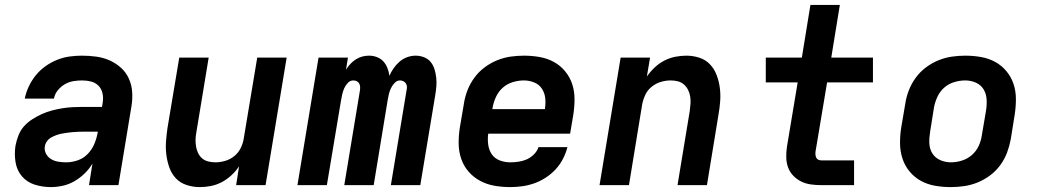

<svg xmlns="http://www.w3.org/2000/svg" viewBox="-20 -755 4240 783"><path d="M187 8Q153 8 121.5 -2Q90 -12 69.5 -36Q49 -60 43.5 -93Q38 -126 43 -160Q47 -181 55 -202Q63 -223 77.5 -239.5Q92 -256 111.5 -268.5Q131 -281 151 -290Q171 -299 192 -304.5Q213 -310 234.5 -313.5Q256 -317 277 -318Q298 -319 318 -319H396L399 -338Q402 -356 398 -374.5Q394 -393 381.5 -405.5Q369 -418 351.5 -422.5Q334 -427 315 -427Q297 -427 279 -424Q261 -421 244.5 -411.5Q228 -402 215.5 -386.5Q203 -371 200 -353H81Q86 -378 97.5 -402.5Q109 -427 126 -448Q143 -469 165.5 -485Q188 -501 213 -511Q238 -521 263.5 -524.5Q289 -528 314 -528Q344 -528 373 -524Q402 -520 427.5 -508.5Q453 -497 473.5 -478.5Q494 -460 505.5 -434.5Q517 -409 519 -380Q521 -351 516 -321L463 0H343L357 -88Q344 -66 325 -47.5Q306 -29 283.5 -16Q261 -3 236 2.5Q211 8 187 8ZM250 -93Q273 -93 296.5 -101Q320 -109 337.5 -127Q355 -145 364.5 -167.5Q374 -190 378 -213L379 -218H318Q308 -218 297 -217.5Q286 -217 275 -216Q264 -215 253 -213.5Q242 -212 231.5 -210Q221 -208 210 -204Q199 -200 189 -194.5Q179 -189 172 -179.5Q165 -170 163 -159Q160 -143 167.5 -128.5Q175 -114 188.5 -106Q202 -98 218 -95.5Q234 -93 250 -93Z M795 8Q767 8 741 -0.5Q715 -9 697.5 -27.5Q680 -46 671 -71Q662 -96 658.5 -123Q655 -150 657 -177.5Q659 -205 663 -233L711 -520H831L781 -217Q778 -202 777.5 -187Q777 -172 779.5 -157.5Q782 -143 788 -130.5Q794 -118 804.5 -109Q815 -100 829.5 -96.5Q844 -93 859 -93Q878 -93 898.5 -99Q919 -105 935.5 -118.5Q952 -132 961.5 -151Q971 -170 974 -190L1029 -520H1149L1063 0H943L955 -77Q942 -57 923.5 -40Q905 -23 884 -12Q863 -1 840 3.5Q817 8 795 8Z M1193 0 1279 -520H1399L1391 -471Q1399 -484 1409 -494.5Q1419 -505 1431.5 -513Q1444 -521 1457.5 -524.5Q1471 -528 1485 -528Q1502 -528 1517.5 -522Q1533 -516 1543.5 -504.5Q1554 -493 1560 -477.5Q1566 -462 1568 -446Q1575 -462 1585.5 -477Q1596 -492 1610 -504Q1624 -516 1641 -522Q1658 -528 1675 -528Q1693 -528 1709.5 -521.5Q1726 -515 1736.5 -502Q1747 -489 1752 -472.5Q1757 -456 1759 -438.5Q1761 -421 1759.5 -403Q1758 -385 1755 -367L1694 0H1574L1638 -387Q1640 -395 1639.5 -402Q1639 -409 1635 -415Q1631 -421 1624.5 -424Q1618 -427 1611 -427Q1599 -427 1589.5 -417Q1580 -407 1574.5 -395.5Q1569 -384 1566 -372Q1563 -360 1561 -347L1504 0H1384L1448 -387Q1449 -395 1448.5 -402Q1448 -409 1444.5 -415Q1441 -421 1434.5 -424Q1428 -427 1421 -427Q1408 -427 1398.5 -417Q1389 -407 1384 -395.5Q1379 -384 1376 -372Q1373 -360 1371 -347L1313 0Z M2061 8Q2028 8 1996.5 2.5Q1965 -3 1938 -17.5Q1911 -32 1891 -55Q1871 -78 1861 -107Q1851 -136 1850.5 -168Q1850 -200 1855 -233L1872 -333Q1876 -360 1886.5 -387Q1897 -414 1914.5 -438Q1932 -462 1956 -480Q1980 -498 2007 -509Q2034 -520 2061.5 -524Q2089 -528 2117 -528Q2149 -528 2180.5 -522.5Q2212 -517 2238.5 -502.5Q2265 -488 2284.5 -464.5Q2304 -441 2313.5 -412Q2323 -383 2323 -351Q2323 -319 2318 -287L2305 -210H1971Q1968 -187 1971 -165Q1974 -143 1985.5 -126Q1997 -109 2017.5 -101Q2038 -93 2061 -93Q2077 -93 2094.5 -95.5Q2112 -98 2128 -105Q2144 -112 2157.5 -125.5Q2171 -139 2176 -155H2294Q2288 -131 2276 -107.5Q2264 -84 2246 -64.5Q2228 -45 2205.5 -30.5Q2183 -16 2159 -7.5Q2135 1 2110 4.5Q2085 8 2061 8ZM1988 -310H2202Q2206 -333 2203.5 -355Q2201 -377 2189.5 -394Q2178 -411 2158 -419Q2138 -427 2116 -427Q2094 -427 2071 -420Q2048 -413 2030.5 -397.5Q2013 -382 2003 -360.5Q1993 -339 1989 -317Z M2425 0 2511 -520H2631L2618 -443Q2632 -463 2650 -480Q2668 -497 2689.5 -508Q2711 -519 2734 -523.5Q2757 -528 2779 -528Q2807 -528 2832.5 -519.5Q2858 -511 2875.5 -492.5Q2893 -474 2902.5 -449Q2912 -424 2915.5 -397Q2919 -370 2917 -342.5Q2915 -315 2910 -287L2863 0H2743L2793 -303Q2795 -318 2796 -333Q2797 -348 2794.5 -362.5Q2792 -377 2785.5 -389.5Q2779 -402 2768.5 -411Q2758 -420 2744 -423.5Q2730 -427 2715 -427Q2695 -427 2675 -421Q2655 -415 2638 -401.5Q2621 -388 2612 -369Q2603 -350 2599 -330L2545 0Z M3329 0Q3307 0 3286 -3Q3265 -6 3247 -15Q3229 -24 3215 -38.5Q3201 -53 3194 -72Q3187 -91 3186.5 -112Q3186 -133 3189 -155L3233 -419H3103V-520H3250L3285 -735H3405L3370 -520H3540V-419H3353L3306 -138Q3305 -132 3305.5 -125Q3306 -118 3308.5 -112.5Q3311 -107 3316.5 -104Q3322 -101 3329 -101H3463V0Z M3857 8Q3824 8 3793 2.5Q3762 -3 3735.5 -17.5Q3709 -32 3689.5 -55.5Q3670 -79 3660.5 -108Q3651 -137 3650.5 -169Q3650 -201 3655 -233L3672 -333Q3676 -360 3686.5 -387Q3697 -414 3714.5 -438Q3732 -462 3756 -480Q3780 -498 3807 -509Q3834 -520 3861.5 -524Q3889 -528 3917 -528Q3949 -528 3980.5 -522.5Q4012 -517 4038.5 -502.5Q4065 -488 4084.5 -464.5Q4104 -441 4113.5 -412Q4123 -383 4123 -351Q4123 -319 4118 -287L4102 -187Q4097 -160 4087 -133Q4077 -106 4059.5 -82Q4042 -58 4018 -40Q3994 -22 3967 -11Q3940 0 3912 4Q3884 8 3857 8ZM3858 -93Q3880 -93 3902.5 -100Q3925 -107 3943 -122.5Q3961 -138 3971 -159.5Q3981 -181 3984 -203L4001 -303Q4005 -327 4003.5 -350Q4002 -373 3991 -391Q3980 -409 3959.5 -418Q3939 -427 3916 -427Q3894 -427 3871 -420Q3848 -413 3830.5 -397.5Q3813 -382 3803 -360.5Q3793 -339 3789 -317L3773 -217Q3769 -193 3770 -170Q3771 -147 3782.5 -129Q3794 -111 3814.5 -102Q3835 -93 3858 -93Z"/></svg>

Font: Iosevka SS04 Extended Oblique
Style: Bold
Weight: 700
Width: 7
Italic angle: -9°
Monospace: yes
Designer: Belleve Invis
Foundry: Belleve Invis
Version: Version 19.0.0; ttfautohint (v1.8.4)